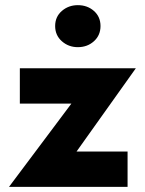

<svg xmlns="http://www.w3.org/2000/svg" viewBox="-20 -725 562 745"><path d="M257 -323 15 0H475V-137H277L507 -460H57V-323ZM194 -624Q194 -588 220 -565Q246 -542 282 -542Q319 -542 344.5 -565Q370 -588 370 -624Q370 -660 344.5 -682.5Q319 -705 282 -705Q246 -705 220 -682.5Q194 -660 194 -624Z"/></svg>

Font: Jost
Style: Bold
Weight: 700
Version: Version 3.710